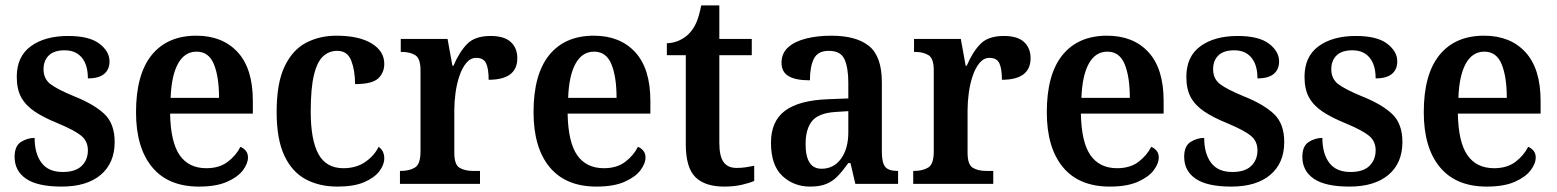

<svg xmlns="http://www.w3.org/2000/svg" viewBox="-20 -680 5759 710"><path d="M208 10Q119 10 76.5 -19Q34 -48 34 -100Q34 -140 57.5 -155Q81 -170 108 -170Q108 -112 133.5 -78Q159 -44 212 -44Q259 -44 282 -66.5Q305 -89 305 -124Q305 -158 280.5 -178Q256 -198 194 -224Q142 -245 108.5 -267.5Q75 -290 58.5 -320Q42 -350 42 -396Q42 -471 94 -509Q146 -547 232 -547Q310 -547 347.5 -518.5Q385 -490 385 -453Q385 -423 365 -406.5Q345 -390 305 -390Q305 -440 282.5 -467Q260 -494 219 -494Q180 -494 160.5 -475Q141 -456 141 -424Q141 -389 166 -369.5Q191 -350 254 -324Q327 -295 365.5 -259Q404 -223 404 -155Q404 -77 352.5 -33.5Q301 10 208 10Z M716 10Q602 10 542.5 -62Q483 -134 483 -265Q483 -405 541 -476.5Q599 -548 706 -548Q803 -548 859 -487Q915 -426 915 -307V-260H609Q611 -154 644.5 -106Q678 -58 743 -58Q791 -58 822 -81.5Q853 -105 869 -137Q880 -133 888.5 -123Q897 -113 897 -98Q897 -75 878 -50Q859 -25 819 -7.5Q779 10 716 10ZM790 -318Q790 -396 771 -442.5Q752 -489 707 -489Q663 -489 638.5 -445Q614 -401 611 -318Z M1228 10Q1161 10 1110.5 -17Q1060 -44 1031.5 -104.5Q1003 -165 1003 -266Q1003 -373 1032.5 -434.5Q1062 -496 1112 -522Q1162 -548 1224 -548Q1307 -548 1354 -519.5Q1401 -491 1401 -444Q1401 -411 1378.5 -390Q1356 -369 1293 -369Q1293 -419 1279 -455.5Q1265 -492 1227 -492Q1197 -492 1175 -472Q1153 -452 1141 -403Q1129 -354 1129 -267Q1129 -163 1157.5 -110.5Q1186 -58 1250 -58Q1297 -58 1330.5 -81Q1364 -104 1380 -137Q1401 -123 1401 -94Q1401 -71 1383 -47Q1365 -23 1327 -6.5Q1289 10 1228 10Z M1459 0V-48H1463Q1494 -48 1514.5 -60.5Q1535 -73 1535 -120V-420Q1535 -464 1515.5 -476Q1496 -488 1466 -488H1462V-536H1635L1653 -437H1657Q1678 -487 1707 -517Q1736 -547 1794 -547Q1845 -547 1869 -524.5Q1893 -502 1893 -465Q1893 -385 1787 -385Q1787 -426 1777.5 -446Q1768 -466 1741 -466Q1720 -466 1704.5 -447.5Q1689 -429 1679 -399.5Q1669 -370 1664.5 -336.5Q1660 -303 1660 -273V-115Q1660 -71 1679.5 -59.5Q1699 -48 1728 -48H1755V0Z M2186 10Q2072 10 2012.5 -62Q1953 -134 1953 -265Q1953 -405 2011 -476.5Q2069 -548 2176 -548Q2273 -548 2329 -487Q2385 -426 2385 -307V-260H2079Q2081 -154 2114.5 -106Q2148 -58 2213 -58Q2261 -58 2292 -81.5Q2323 -105 2339 -137Q2350 -133 2358.5 -123Q2367 -113 2367 -98Q2367 -75 2348 -50Q2329 -25 2289 -7.5Q2249 10 2186 10ZM2260 -318Q2260 -396 2241 -442.5Q2222 -489 2177 -489Q2133 -489 2108.5 -445Q2084 -401 2081 -318Z M2658 10Q2587 10 2551.5 -25Q2516 -60 2516 -147V-476H2446V-520Q2473 -521 2495 -532Q2517 -543 2531 -559Q2546 -575 2556 -599Q2566 -623 2573 -660H2640V-536H2760V-476H2640V-152Q2640 -103 2655.5 -81Q2671 -59 2704 -59Q2722 -59 2738 -61.5Q2754 -64 2769 -67V-11Q2754 -4 2724.5 3Q2695 10 2658 10Z M2976 10Q2915 10 2873 -29.5Q2831 -69 2831 -152Q2831 -232 2883 -270.5Q2935 -309 3040 -313L3117 -316V-374Q3117 -429 3103 -460.5Q3089 -492 3045 -492Q3004 -492 2989.5 -462.5Q2975 -433 2975 -383Q2922 -383 2896 -398.5Q2870 -414 2870 -448Q2870 -483 2894.5 -505Q2919 -527 2961 -537.5Q3003 -548 3054 -548Q3147 -548 3194 -509.5Q3241 -471 3241 -376V-119Q3241 -78 3253.5 -63Q3266 -48 3298 -48H3301V0H3143L3125 -77H3117Q3097 -49 3078.5 -29.5Q3060 -10 3036 0Q3012 10 2976 10ZM3018 -56Q3063 -56 3090 -93Q3117 -130 3117 -191V-269L3070 -266Q3007 -262 2983 -232.5Q2959 -203 2959 -147Q2959 -56 3018 -56Z M3357 0V-48H3361Q3392 -48 3412.5 -60.5Q3433 -73 3433 -120V-420Q3433 -464 3413.5 -476Q3394 -488 3364 -488H3360V-536H3533L3551 -437H3555Q3576 -487 3605 -517Q3634 -547 3692 -547Q3743 -547 3767 -524.5Q3791 -502 3791 -465Q3791 -385 3685 -385Q3685 -426 3675.5 -446Q3666 -466 3639 -466Q3618 -466 3602.5 -447.5Q3587 -429 3577 -399.5Q3567 -370 3562.5 -336.5Q3558 -303 3558 -273V-115Q3558 -71 3577.5 -59.5Q3597 -48 3626 -48H3653V0Z M4084 10Q3970 10 3910.5 -62Q3851 -134 3851 -265Q3851 -405 3909 -476.5Q3967 -548 4074 -548Q4171 -548 4227 -487Q4283 -426 4283 -307V-260H3977Q3979 -154 4012.5 -106Q4046 -58 4111 -58Q4159 -58 4190 -81.5Q4221 -105 4237 -137Q4248 -133 4256.5 -123Q4265 -113 4265 -98Q4265 -75 4246 -50Q4227 -25 4187 -7.5Q4147 10 4084 10ZM4158 -318Q4158 -396 4139 -442.5Q4120 -489 4075 -489Q4031 -489 4006.5 -445Q3982 -401 3979 -318Z M4533 10Q4444 10 4401.5 -19Q4359 -48 4359 -100Q4359 -140 4382.5 -155Q4406 -170 4433 -170Q4433 -112 4458.5 -78Q4484 -44 4537 -44Q4584 -44 4607 -66.5Q4630 -89 4630 -124Q4630 -158 4605.5 -178Q4581 -198 4519 -224Q4467 -245 4433.5 -267.5Q4400 -290 4383.5 -320Q4367 -350 4367 -396Q4367 -471 4419 -509Q4471 -547 4557 -547Q4635 -547 4672.5 -518.5Q4710 -490 4710 -453Q4710 -423 4690 -406.5Q4670 -390 4630 -390Q4630 -440 4607.5 -467Q4585 -494 4544 -494Q4505 -494 4485.5 -475Q4466 -456 4466 -424Q4466 -389 4491 -369.5Q4516 -350 4579 -324Q4652 -295 4690.5 -259Q4729 -223 4729 -155Q4729 -77 4677.5 -33.5Q4626 10 4533 10Z M4970 10Q4881 10 4838.5 -19Q4796 -48 4796 -100Q4796 -140 4819.5 -155Q4843 -170 4870 -170Q4870 -112 4895.5 -78Q4921 -44 4974 -44Q5021 -44 5044 -66.5Q5067 -89 5067 -124Q5067 -158 5042.5 -178Q5018 -198 4956 -224Q4904 -245 4870.5 -267.5Q4837 -290 4820.5 -320Q4804 -350 4804 -396Q4804 -471 4856 -509Q4908 -547 4994 -547Q5072 -547 5109.5 -518.5Q5147 -490 5147 -453Q5147 -423 5127 -406.5Q5107 -390 5067 -390Q5067 -440 5044.5 -467Q5022 -494 4981 -494Q4942 -494 4922.5 -475Q4903 -456 4903 -424Q4903 -389 4928 -369.5Q4953 -350 5016 -324Q5089 -295 5127.5 -259Q5166 -223 5166 -155Q5166 -77 5114.5 -33.5Q5063 10 4970 10Z M5478 10Q5364 10 5304.5 -62Q5245 -134 5245 -265Q5245 -405 5303 -476.5Q5361 -548 5468 -548Q5565 -548 5621 -487Q5677 -426 5677 -307V-260H5371Q5373 -154 5406.5 -106Q5440 -58 5505 -58Q5553 -58 5584 -81.5Q5615 -105 5631 -137Q5642 -133 5650.5 -123Q5659 -113 5659 -98Q5659 -75 5640 -50Q5621 -25 5581 -7.5Q5541 10 5478 10ZM5552 -318Q5552 -396 5533 -442.5Q5514 -489 5469 -489Q5425 -489 5400.5 -445Q5376 -401 5373 -318Z"/></svg>

Font: Noto Serif Myanmar SemiCondensed SemiBold
Style: Regular
Weight: 600
Width: 4
Designer: Ben Mitchell and the Monotype Design Team
Foundry: Monotype Imaging Inc.
Version: Version 2.106; ttfautohint (v1.8.4.7-5d5b)